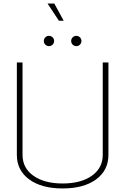

<svg xmlns="http://www.w3.org/2000/svg" viewBox="-20 -1052 706 1082"><path d="M75 -179V-700H107V-179Q107 -105 168.5 -61.5Q230 -18 333 -18Q436 -18 497.5 -61.5Q559 -105 559 -179V-700H591V-179Q591 -92 521.5 -41Q452 10 333 10Q214 10 144.5 -41Q75 -92 75 -179ZM248 -1032H286L339 -935H312ZM227 -821Q227 -833 235.5 -841.5Q244 -850 256 -850Q268 -850 276.5 -841.5Q285 -833 285 -821Q285 -809 276.5 -800.5Q268 -792 256 -792Q244 -792 235.5 -800.5Q227 -809 227 -821ZM381 -821Q381 -833 389.5 -841.5Q398 -850 410 -850Q422 -850 430.5 -841.5Q439 -833 439 -821Q439 -809 430.5 -800.5Q422 -792 410 -792Q398 -792 389.5 -800.5Q381 -809 381 -821Z"/></svg>

Font: KoHo ExtraLight
Style: Regular
Weight: 275
Version: Version 1.000; ttfautohint (v1.6)